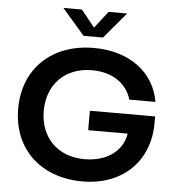

<svg xmlns="http://www.w3.org/2000/svg" viewBox="-60 -966 947 1032"><g transform="rotate(5 413.5 -450.0)"><path d="M430 -267H643C628 -171 543 -110 423 -110C279 -110 183 -206 183 -350C183 -494 279 -590 423 -590C532 -590 611 -536 636 -450H777C750 -608 615 -710 423 -710C196 -710 45 -566 45 -350C45 -134 196 10 423 10C638 10 782 -129 782 -336V-372H430ZM466 -770 584 -910H484L413 -819L340 -910H240L361 -770Z"/></g></svg>

Font: Goli SemiBold
Style: Regular
Weight: 600
Designer: jaikishan Patel
Foundry: MagicType
Version: Version 1.000;Glyphs 3.2 (3242)